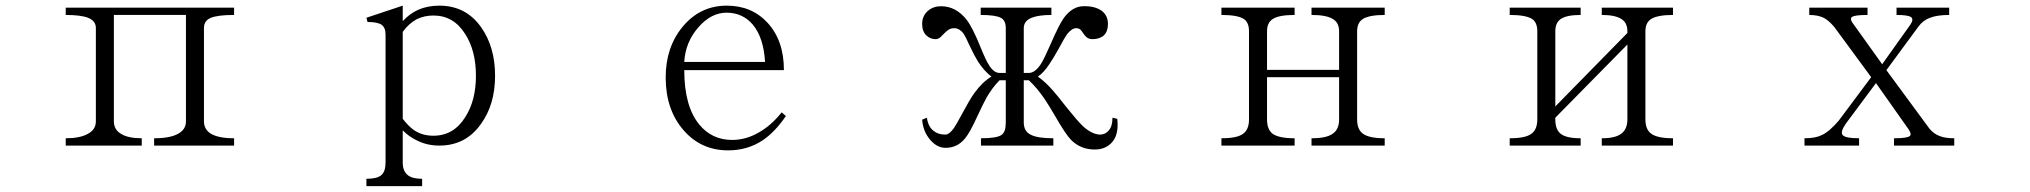

<svg xmlns="http://www.w3.org/2000/svg" viewBox="-20 -504 7040 666"><path d="M208 -24.4V1H471.7V-24.4Q423.8 -24.4 399.4 -40Q375 -54.7 375 -83V-452.1H625V-83Q625 -54.7 597.7 -40Q570.3 -24.4 514.6 -24.4V1H792V-24.4Q738.3 -24.4 711.9 -40Q687.5 -54.7 687.5 -83V-407.2Q687.5 -432.6 711.9 -442.4Q736.3 -452.1 792 -452.1V-477.5H208V-452.1Q259.8 -452.1 285.2 -442.4Q312.5 -431.6 312.5 -407.2V-83Q312.5 -54.7 285.2 -40Q257.8 -24.4 208 -24.4Z M1377 -91.8V-393.6Q1398.4 -422.9 1425.8 -437.5Q1452.1 -450.2 1483.4 -450.2Q1553.7 -450.2 1593.8 -385.7Q1630.9 -328.1 1630.9 -241.2Q1630.9 -155.3 1593.8 -97.7Q1553.7 -33.2 1483.4 -33.2Q1444.3 -33.2 1416 -52.7Q1397.5 -65.4 1377 -91.8ZM1251 141.6H1444.3V116.2Q1410.2 116.2 1394.5 103.5Q1377 89.8 1377 59.6V-51.8Q1400.4 -28.3 1428.7 -15.6Q1462.9 1 1503.9 1Q1595.7 1 1648.4 -74.2Q1697.3 -141.6 1697.3 -241.2Q1697.3 -341.8 1648.4 -410.2Q1595.7 -484.4 1503.9 -484.4Q1462.9 -484.4 1429.7 -469.7Q1400.4 -456.1 1377 -430.7V-484.4L1251 -442.4L1254.9 -427.7Q1290 -427.7 1303.7 -418Q1317.4 -408.2 1317.4 -383.8V59.6Q1317.4 90.8 1302.7 103.5Q1288.1 116.2 1251 116.2Z M2691.4 -114.3Q2654.3 -67.4 2609.4 -43Q2566.4 -18.6 2519.5 -18.6Q2450.2 -18.6 2406.2 -71.3Q2353.5 -134.8 2353.5 -260.7H2699.2Q2699.2 -363.3 2642.6 -424.8Q2587.9 -484.4 2501 -484.4Q2409.2 -484.4 2348.6 -412.1Q2289.1 -340.8 2289.1 -235.4Q2289.1 -123 2351.6 -51.8Q2412.1 17.6 2505.9 17.6Q2573.2 17.6 2626 -17.6Q2668 -45.9 2706.1 -101.6ZM2633.8 -289.1H2353.5Q2357.4 -358.4 2403.3 -410.2Q2447.3 -460 2500 -460Q2556.6 -460 2591.8 -418Q2628.9 -373 2633.8 -289.1Z M3195.3 -95.7 3178.7 -88.9Q3181.6 -47.9 3207 -18.6Q3230.5 8.8 3259.8 8.8Q3300.8 8.8 3327.1 -23.4Q3343.8 -43 3370.1 -100.6Q3389.6 -142.6 3401.4 -164.1Q3421.9 -200.2 3447.3 -225.6H3468.8V-79.1Q3468.8 -45.9 3454.1 -36.1Q3438.5 -24.4 3382.8 -24.4V1H3633.8V-24.4Q3580.1 -24.4 3556.6 -36.1Q3531.2 -47.9 3531.2 -79.1V-225.6H3548.8Q3577.1 -199.2 3602.5 -162.1Q3617.2 -140.6 3641.6 -98.6Q3675.8 -39.1 3695.3 -18.6Q3728.5 14.6 3777.3 14.6Q3811.5 14.6 3833 -5.9Q3862.3 -33.2 3855.5 -91.8L3838.9 -95.7Q3838.9 -66.4 3826.2 -51.8Q3815.4 -38.1 3796.9 -37.1Q3768.6 -37.1 3736.3 -66.4Q3717.8 -84 3678.7 -132.8Q3648.4 -171.9 3632.8 -189.5Q3605.5 -220.7 3580.1 -238.3Q3599.6 -251 3619.1 -280.3Q3630.9 -296.9 3652.3 -335Q3671.9 -372.1 3681.6 -385.7Q3698.2 -406.2 3712.9 -406.2Q3721.7 -406.2 3727.5 -401.4Q3731.4 -397.5 3737.3 -388.7Q3744.1 -378.9 3749 -375Q3756.8 -368.2 3769.5 -368.2Q3794.9 -368.2 3809.6 -381.8Q3823.2 -395.5 3823.2 -420.9Q3823.2 -451.2 3799.8 -467.8Q3776.4 -483.4 3738.3 -482.4Q3700.2 -482.4 3669.9 -441.4Q3652.3 -416 3625 -352.5Q3602.5 -300.8 3590.8 -282.2Q3570.3 -251 3548.8 -251H3531.2V-406.2Q3531.2 -431.6 3558.6 -442.4Q3583 -452.1 3627 -452.1V-477.5H3381.8V-452.1Q3432.6 -452.1 3451.2 -442.4Q3468.8 -433.6 3468.8 -406.2V-251H3447.3Q3427.7 -251 3411.1 -277.3Q3400.4 -293 3381.8 -338.9Q3354.5 -407.2 3333 -435.5Q3295.9 -482.4 3244.1 -482.4Q3217.8 -482.4 3199.2 -466.8Q3178.7 -449.2 3178.7 -420.9Q3178.7 -395.5 3193.4 -380.9Q3207 -368.2 3225.6 -368.2Q3233.4 -368.2 3241.2 -374Q3245.1 -377.9 3253.9 -386.7Q3263.7 -396.5 3269.5 -400.4Q3278.3 -406.2 3290 -406.2Q3307.6 -406.2 3321.3 -388.7Q3329.1 -377.9 3343.8 -344.7Q3360.4 -309.6 3372.1 -291Q3392.6 -258.8 3418.9 -238.3Q3387.7 -219.7 3359.4 -180.7Q3342.8 -157.2 3317.4 -109.4Q3296.9 -71.3 3288.1 -58.6Q3272.5 -37.1 3258.8 -37.1Q3234.4 -37.1 3218.8 -49.8Q3199.2 -64.5 3195.3 -95.7Z M4216.8 1H4470.7V-24.4Q4416 -24.4 4394.5 -40Q4375 -54.7 4375 -89.8V-236.3H4625V-89.8Q4625 -54.7 4602.5 -40Q4581.1 -24.4 4529.3 -24.4V1H4783.2V-24.4Q4729.5 -24.4 4708 -40Q4687.5 -54.7 4687.5 -89.8V-395.5Q4687.5 -425.8 4708 -438.5Q4730.5 -452.1 4783.2 -452.1V-477.5H4529.3V-452.1Q4580.1 -452.1 4602.5 -438.5Q4625 -425.8 4625 -395.5V-261.7H4375V-395.5Q4375 -425.8 4395.5 -438.5Q4417 -452.1 4470.7 -452.1V-477.5H4216.8V-452.1Q4272.5 -452.1 4293.9 -438.5Q4312.5 -426.8 4312.5 -395.5V-89.8Q4312.5 -54.7 4292 -40Q4271.5 -24.4 4216.8 -24.4Z M5216.8 1H5462.9V-24.4Q5413.1 -24.4 5393.6 -40Q5375 -54.7 5375 -89.8V-95.7L5625 -349.6V-89.8Q5625 -55.7 5603.5 -40Q5583 -24.4 5536.1 -24.4V1H5783.2V-24.4Q5729.5 -24.4 5708 -40Q5687.5 -54.7 5687.5 -89.8V-395.5Q5687.5 -425.8 5708 -438.5Q5730.5 -452.1 5783.2 -452.1V-477.5H5536.1V-452.1Q5582 -452.1 5603.5 -438.5Q5625 -425.8 5625 -395.5V-389.6L5375 -134.8V-395.5Q5375 -425.8 5394.5 -438.5Q5415 -452.1 5462.9 -452.1V-477.5H5216.8V-452.1Q5272.5 -452.1 5293.9 -438.5Q5312.5 -426.8 5312.5 -395.5V-89.8Q5312.5 -54.7 5292 -40Q5271.5 -24.4 5216.8 -24.4Z M6458 -477.5H6255.9V-452.1Q6285.2 -452.1 6305.7 -442.4Q6324.2 -432.6 6342.8 -410.2L6470.7 -236.3L6358.4 -85.9Q6325.2 -46.9 6298.8 -35.2Q6277.3 -24.4 6239.3 -24.4V1H6428.7V-24.4Q6381.8 -24.4 6372.1 -35.2Q6362.3 -45.9 6382.8 -75.2L6487.3 -215.8L6599.6 -56.6Q6612.3 -38.1 6604.5 -32.2Q6595.7 -24.4 6549.8 -24.4V1H6758.8V-24.4Q6726.6 -24.4 6708 -32.2Q6688.5 -39.1 6672.9 -57.6L6523.4 -260.7L6634.8 -412.1Q6650.4 -433.6 6674.8 -442.4Q6700.2 -452.1 6741.2 -452.1V-477.5H6558.6V-452.1Q6599.6 -452.1 6609.4 -444.3Q6619.1 -436.5 6605.5 -417L6508.8 -281.2L6410.2 -418.9Q6394.5 -438.5 6404.3 -445.3Q6414.1 -452.1 6458 -452.1Z"/></svg>

Font: BatangChe
Style: Regular
Weight: 400
Monospace: yes
Version: Version 2.21